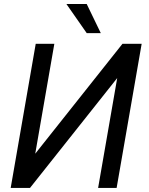

<svg xmlns="http://www.w3.org/2000/svg" viewBox="-20 -927 736 947"><path d="M32.7 0ZM584 -710.9H678.7L555.2 0H463.9L558.1 -542L127.9 0H32.7L156.2 -710.9H248L153.8 -168.9ZM477.1 -763.7H407.7L307.6 -907.2H407.7Z"/></svg>

Font: Roboto
Style: Italic
Weight: 400
Italic angle: -12°
Designer: Google
Version: Version 2.134; 2016; ttfautohint (v1.6)